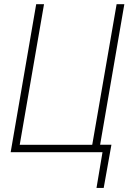

<svg xmlns="http://www.w3.org/2000/svg" viewBox="-20 -731 637 922"><path d="M515.1 -36.1 478 171.4H443.4L472.2 0H415L421.4 -36.1ZM31.2 0 153.8 -710.9H191.4L74.7 -35.6H422.9L540 -710.9H577.1L454.6 0Z"/></svg>

Font: Roboto Condensed ExtraLight
Style: Italic
Weight: 250
Italic angle: -12°
Designer: Christian Robertson
Foundry: Google
Version: Version 3.008; 2023